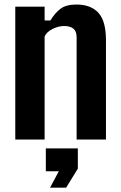

<svg xmlns="http://www.w3.org/2000/svg" viewBox="-20 -630 545 867"><path d="M49 0V-600H181.5V-537.5H207.5Q229 -572.5 254 -591Q279 -609.5 325 -609.5Q389.5 -609.5 423.8 -572.8Q458 -536 458.5 -451V0H326V-462.5Q326 -488.5 311.5 -500.5Q297 -512.5 269.5 -512.5Q245 -512.5 218.2 -499.8Q191.5 -487 181.5 -465.5V0ZM206 217.5 245.5 143.5H187V40H331.5V131.5L278.5 217.5Z"/></svg>

Font: Big Shoulders Text Thin ExtraBold
Style: Regular
Weight: 800
Version: Version 2.002